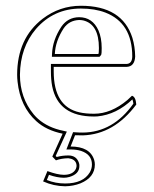

<svg xmlns="http://www.w3.org/2000/svg" viewBox="-20 -464 540 672"><path d="M171.9 -274.9H324.2Q326.2 -277.8 326.2 -295.9Q326.2 -379.4 271 -392.6Q263.7 -394 256.8 -394Q222.2 -392.6 203.1 -365.2Q173.8 -320.3 171.9 -274.9ZM175.8 97.2 163.1 84 199.2 3.9Q142.1 -7.8 106.9 -40Q50.8 -90.8 41.5 -177.7Q40 -190.4 40 -202.1Q40 -329.6 129.4 -398.4Q189 -443.8 263.2 -443.8Q407.7 -443.8 443.4 -331.5Q452.6 -300.8 453.1 -266.1Q451.2 -231.4 423.8 -230H168V-213.9Q168 -90.8 258.3 -70.8Q279.8 -65.9 309.1 -65.9Q368.7 -65.9 425.8 -113.8Q434.6 -121.6 441.9 -128.9Q455.1 -125 457 -98.1Q378.9 6.3 270 9.8Q253.9 9.8 242.7 9.3L227.1 48.8Q294.9 48.8 309.6 95.7Q312 104 312 111.8Q312 156.7 261.7 177.7Q236.8 187.5 208 188Q167.5 187.5 130.9 170.9L146 134.8Q180.7 147.5 203.1 147.9Q235.4 147.9 245.6 127Q247.6 121.6 248 117.2Q248 98.1 229 91.8Q223.6 90.3 219.2 89.8Q194.8 90.3 175.8 97.2ZM161.6 -265.1 162.1 -275.4Q164.1 -324.2 194.8 -370.6Q217.3 -403.3 256.8 -403.8Q303.7 -403.8 324.7 -357.4Q335.9 -331.5 335.9 -295.9Q335.9 -275.9 334.5 -272.9Q332.5 -269.5 331.1 -268.1L328.1 -265.1ZM178.7 85.4Q197.8 80.1 219.2 80.1Q247.6 80.1 256.3 106Q258.3 111.8 257.8 117.2Q257.8 145 223.1 155.3Q212.9 158.2 203.1 158.2Q178.7 157.7 151.4 147.9L144 166Q173.8 178.2 208 178.2Q271 178.2 294.4 139.2Q301.8 126 301.8 111.8Q301.8 76.7 263.2 64Q247.1 59.1 227.1 59.1H212.4L235.8 -1.5L243.2 -1Q255.4 0 270 0Q376 -1 446.8 -101.1Q445.8 -109.9 443.4 -116.2Q387.7 -63 320.8 -56.6Q314 -56.2 309.1 -56.2Q183.6 -56.2 162.6 -162.1Q158.2 -186 158.2 -213.9V-240.2H423.8Q442.4 -241.7 442.9 -266.1Q442.9 -383.3 349.1 -419.9Q312 -434.1 263.2 -434.1Q168 -434.1 106 -362.8Q50.8 -297.9 49.8 -202.1Q49.8 -122.1 98.1 -63.5Q106 -54.2 113.8 -47.4Q148.4 -17.1 201.2 -6.3L213.9 -3.4L174.8 82Z"/></svg>

Font: Linux Biolinum Outline O
Style: Bold
Weight: 700
Designer: Philipp H. Poll
Foundry: Philipp H. Poll
Version: Version 0.9.2